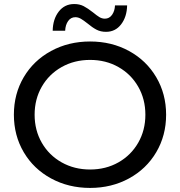

<svg xmlns="http://www.w3.org/2000/svg" viewBox="-20 -911 880 939"><path d="M47.9 -350.1Q47.9 -451.7 96.1 -533.5Q144.4 -615.3 229.9 -661.7Q315.3 -708.1 420.6 -708.1Q525.9 -708.1 610.9 -661.7Q695.9 -615.3 744.1 -533.4Q792.4 -451.6 792.4 -349.9Q792.4 -248.3 744.1 -166.5Q695.9 -84.7 610.7 -38.3Q525.5 8.1 420.6 8.1Q315.3 8.1 229.9 -38.3Q144.4 -84.7 96.1 -166.6Q47.9 -248.4 47.9 -350.1ZM691 -350Q691 -426 655.9 -487.1Q620.9 -548.1 559.2 -583.1Q497.6 -618 420.6 -618Q343.6 -618 281.5 -583.1Q219.4 -548.1 184.4 -487.1Q149.3 -426 149.3 -350Q149.3 -274 184.4 -212.9Q219.4 -151.9 281.5 -116.9Q343.6 -82 420.6 -82Q497.6 -82 559.2 -116.9Q620.9 -151.9 655.9 -212.9Q691 -274 691 -350ZM407.6 -796.6Q388.6 -811.7 375.4 -819.3Q362.3 -826.9 348.7 -826.9Q326.3 -826.9 313.1 -808Q299.9 -789.1 298.7 -760.7H237.7Q238.7 -817.4 267.3 -854.4Q295.9 -891.3 342.9 -891.3Q369.3 -891.3 389.2 -880.9Q409.1 -870.6 435.3 -850Q453.6 -834.9 466.1 -827.3Q478.7 -819.7 493.1 -819.7Q514.7 -819.7 528.1 -838.6Q541.4 -857.6 542.4 -884.7H601.7Q600.6 -828.7 572.4 -792Q544.3 -755.3 498.3 -755.3Q471.9 -755.3 451.5 -766.1Q431.1 -776.9 407.6 -796.6Z"/></svg>

Font: iiserrat Thin
Style: Regular
Weight: 100
Designer: Akira Ohta
Foundry: Akira Ohta
Version: Version 1.200;Glyphs 3.3.1 (3343)